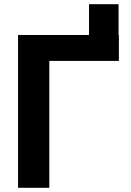

<svg xmlns="http://www.w3.org/2000/svg" viewBox="-20 -894 623 914"><path d="M545.9 -727.5V-604H214.8V0H65.9V-727.5H403.8V-874H544.4V-727.5Z"/></svg>

Font: Inter
Style: Bold
Weight: 700
Designer: Rasmus Andersson
Foundry: rsms
Version: Version 4.001;git-9221beed3